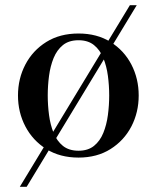

<svg xmlns="http://www.w3.org/2000/svg" viewBox="-20 -599 606 742"><path d="M56.5 123 482 -579H508.5L83 123ZM283.5 10Q211.5 10 159 -23Q106.5 -56 78 -110.5Q49.5 -165 49.5 -230Q49.5 -295 78 -349.5Q106.5 -404 159 -436.8Q211.5 -469.5 283.5 -469.5Q355 -469.5 407.2 -436.8Q459.5 -404 487.8 -349.5Q516 -295 516 -230Q516 -165 487.8 -110.5Q459.5 -56 407.2 -23Q355 10 283.5 10ZM283.5 -16.5Q320 -16.5 343.2 -35.2Q366.5 -54 379.2 -85.2Q392 -116.5 397 -154.5Q402 -192.5 402 -230Q402 -268 397 -305.8Q392 -343.5 379.2 -374.8Q366.5 -406 343.2 -424.8Q320 -443.5 283.5 -443.5Q246.5 -443.5 223.2 -424.8Q200 -406 187.2 -374.8Q174.5 -343.5 169.5 -305.8Q164.5 -268 164.5 -230Q164.5 -192.5 169.5 -154.5Q174.5 -116.5 187.2 -85.2Q200 -54 223.2 -35.2Q246.5 -16.5 283.5 -16.5Z"/></svg>

Font: Bodoni Moda SC 9pt Medium
Style: Regular
Weight: 500
Designer: Owen Earl
Foundry: indestructible type
Version: Version 2.005